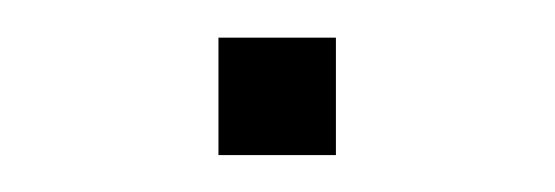

<svg xmlns="http://www.w3.org/2000/svg" viewBox="-20 -301 298 103"><path d="M97.2 -217.8V-280.8H160.2V-217.8Z"/></svg>

Font: CMU Bright
Style: Roman
Weight: 500
Version: Version 0.7.0